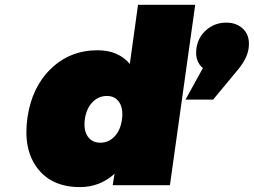

<svg xmlns="http://www.w3.org/2000/svg" viewBox="-20 -762 1044 790"><path d="M92.8 -276.9Q110.8 -403.3 189.5 -479.2Q268.1 -555.2 381.8 -555.2Q466.3 -555.2 514.2 -499L547.9 -742.2H783.2L679.2 0H443.8L451.2 -46.9Q390.6 7.8 309.1 7.8Q192.9 7.8 133.8 -70.1Q74.7 -147.9 92.8 -276.9ZM393.1 -174.8Q427.2 -174.8 451.7 -200.9Q476.1 -227.1 481.9 -271Q487.8 -314.9 470.7 -341.1Q453.6 -367.2 419.9 -367.2Q385.3 -367.2 360.1 -341.1Q335 -314.9 329.1 -271Q323.2 -227.1 340.8 -200.9Q358.4 -174.8 393.1 -174.8ZM743.2 -352.1 814.9 -481.9Q781.2 -509.8 788.1 -562Q794.4 -608.9 829.1 -638.9Q863.8 -668.9 911.1 -668.9Q955.6 -668.9 982.7 -640.6Q1009.8 -612.3 1002.9 -563Q998 -524.4 962.9 -480L856.9 -352.1Z"/></svg>

Font: Trueno UltraBlack
Style: Italic
Weight: 950
Designer: Julieta Ulanovsky
Foundry: Julieta Ulanovsky
Version: Version 3.001b | FøM Fix